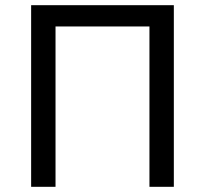

<svg xmlns="http://www.w3.org/2000/svg" viewBox="-20 -720 790 740"><path d="M100 0H194V-618H556V0H650V-700H100Z"/></svg>

Font: Golos Text VF
Style: Regular
Weight: 400
Designer: A.Korolkova, Vitaly Kuzmin
Foundry: ParaType Ltd
Version: Version 2.005